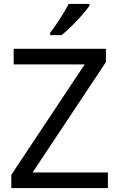

<svg xmlns="http://www.w3.org/2000/svg" viewBox="-20 -964 612 984"><path d="M438 -934V-944H332C309 -899 266 -833 237 -796V-784H295C342 -820 413 -897 438 -934ZM533 0V-80H147L523 -646V-714H50V-634H414L38 -68V0Z"/></svg>

Font: Noto Sans Arabic UI
Style: Regular
Weight: 400
Designer: Monotype Design Team, Nadine Chahine and Nizar Qandah
Foundry: Monotype Imaging Inc.
Version: Version 2.010